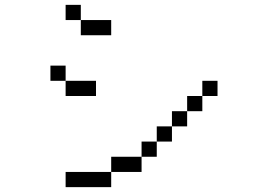

<svg xmlns="http://www.w3.org/2000/svg" viewBox="-20 -770 1040 790"><path d="M375 -375V-437.5H250V-375ZM875 -375V-437.5H812.5V-375H750V-312.5H687.5V-250H625V-187.5H562.5V-125H437.5V-62.5H250V0H437.5V-62.5H562.5V-125H625V-187.5H687.5V-250H750V-312.5H812.5V-375ZM437.5 -625V-687.5H312.5V-625ZM250 -437.5V-500H187.5V-437.5ZM312.5 -687.5V-750H250V-687.5Z"/></svg>

Font: BFUnifontExMono
Style: Regular
Weight: 500
Version: Version 15.0.06